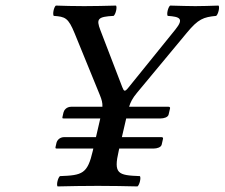

<svg xmlns="http://www.w3.org/2000/svg" viewBox="-20 -667 806 689"><path d="M207.9 -242H339.9L324.4 -175H211.4C192.4 -175 184.4 -162 182.6 -154L179.6 -141C178.4 -136 178.9 -134 182.9 -134H314.9L313.1 -126C293.9 -43 275.8 -38 195.1 -35C187.7 -29 181.9 -4 186.5 2C235.8 1 274.8 0 331 0C386.8 0 423.8 1 473.5 2C480.9 -4 486.7 -29 482.1 -35C402.8 -38 386.9 -43 406.1 -126L407.9 -134H531.9C542.9 -134 557.9 -138 560.2 -148L565 -169C565.9 -173 563.4 -175 558.4 -175H417.4L432.9 -242H556.9C567.9 -242 582.8 -246 585.1 -256L590.2 -278C591.1 -282 588.6 -284 583.6 -284H443.3C448.3 -300.3 455.4 -314.6 471.6 -334L651 -550C691.4 -598.8 710.1 -605.7 755.8 -610C763.2 -616 769 -641 764.4 -647C734.1 -646 703.9 -645 680.9 -645C657.9 -645 630.1 -646 590.4 -647C583 -641 577.2 -616 581.8 -610C625.4 -607 641.1 -600.4 609.3 -561L440.3 -352C428.2 -337.1 424.9 -338.4 418.9 -354L340.2 -558.8C324.5 -599.5 331.1 -607 387.8 -610C395.2 -616 401 -641 396.4 -647C356.1 -646 321.9 -645 281.9 -645C242.9 -645 210.1 -646 180.4 -647C173 -641 168.2 -616 172.8 -610C214.1 -607 224.9 -603.5 248 -547L338.3 -326C345.3 -308.8 348.2 -297.9 347.5 -284H236.6C217.6 -284 209.6 -271 207.7 -263L204.3 -248C203.1 -243 203.9 -242 207.9 -242Z"/></svg>

Font: Linux Libertine Mono O
Style: Mono Oblique
Weight: 400
Italic angle: -13°
Designer: Philipp H. Poll
Foundry: Philipp H. Poll
Version: Version 5.1.7